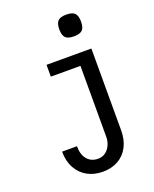

<svg xmlns="http://www.w3.org/2000/svg" viewBox="-178 -899 955 1191"><g transform="rotate(-20 300.0 -304.0)"><path d="M290.5 107Q319 107 340 91.2Q361 75.5 372.2 50.2Q383.5 25 383.5 -2.5V-472H188V-550H484V-9.5Q484 52.5 460 98.2Q436 144 392.5 168.5Q349 193 291.5 193Q234 193 189.5 168.5Q145 144 119.8 97.8Q94.5 51.5 94.5 -11H192.5Q192.5 45 219 76Q245.5 107 290.5 107ZM337.5 -729Q337.5 -768.5 353.8 -784.8Q370 -801 409 -801Q448.5 -801 464.8 -784.8Q481 -768.5 481 -729Q481 -690 464.8 -673.8Q448.5 -657.5 409 -657.5Q370 -657.5 353.8 -673.8Q337.5 -690 337.5 -729Z"/></g></svg>

Font: JuliaMono Medium
Style: Regular
Weight: 500
Monospace: yes
Designer: cormullion
Foundry: corm
Version: Version 0.054; ttfautohint (v1.8.4)